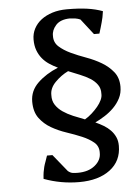

<svg xmlns="http://www.w3.org/2000/svg" viewBox="-55 -755 638 880"><g transform="rotate(-5 263.5 -315.0)"><path d="M410 -313Q411 -337 398.5 -354.5Q386 -372 366 -384.5Q346 -397 320 -407.5Q294 -418 267 -429Q234 -413 207 -385.5Q180 -358 181 -326Q180 -300 192.5 -281Q205 -262 225.5 -248Q246 -234 272 -223Q298 -212 325 -202Q342 -212 357.5 -226Q373 -240 385 -254.5Q397 -269 404 -284Q411 -299 410 -313ZM379 -44Q380 -74 358.5 -92Q337 -110 305 -123.5Q273 -137 235.5 -149.5Q198 -162 166 -180.5Q134 -199 112.5 -228Q91 -257 91 -304Q91 -354 128.5 -390Q166 -426 222 -449Q201 -459 183 -471Q165 -483 151.5 -499.5Q138 -516 130 -537.5Q122 -559 122 -587Q122 -614 134 -637Q146 -660 167.5 -676.5Q189 -693 219 -702.5Q249 -712 286 -712Q340 -712 379 -706.5Q418 -701 450 -689Q448 -673 445.5 -661.5Q443 -650 440 -639Q437 -628 433.5 -616Q430 -604 425 -588H400L344 -660Q332 -665 321.5 -666.5Q311 -668 295 -669Q252 -668 231.5 -645Q211 -622 212 -596Q211 -566 232.5 -546.5Q254 -527 286 -512Q318 -497 355.5 -483.5Q393 -470 425 -451Q457 -432 478.5 -405Q500 -378 500 -337Q500 -308 488 -284.5Q476 -261 457 -242Q438 -223 415 -208.5Q392 -194 371 -184Q391 -175 408.5 -164.5Q426 -154 439.5 -140Q453 -126 461 -108.5Q469 -91 469 -68Q469 2 416 42Q363 82 274 82Q190 82 112 53Q113 35 115 22.5Q117 10 120 -1.5Q123 -13 127.5 -24.5Q132 -36 137 -52H162L226 27Q237 36 247.5 37.5Q258 39 271 39Q320 39 350 14.5Q380 -10 379 -44Z"/></g></svg>

Font: PTSerif
Style: Italic
Weight: 400
Italic angle: -12°
Designer: A.Korolkova, O.Umpeleva, V.Yefimov
Foundry: ParaType Ltd
Version: Version 1.000W OFL; ttfautohint (v1.2) -l 8 -r 50 -G 200 -x 